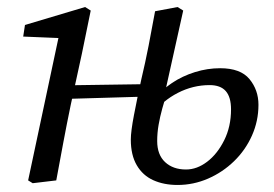

<svg xmlns="http://www.w3.org/2000/svg" viewBox="-20 -513 780 546"><path d="M73 8 60 0 150 -423 167 -404 46 -409 51 -442 222 -493 238 -483 213 -361 181 -214Q170 -161 160 -107.5Q150 -54 140 0ZM143 -231V-270L418 -274V-239ZM485 13Q446 13 416 -0.5Q386 -14 369 -43Q352 -72 352 -116Q352 -139 361 -186Q370 -233 382 -288Q393 -334 402.5 -382.5Q412 -431 421 -481L485 -493L501 -483L451 -258L455 -251Q448 -228 441.5 -204.5Q435 -181 431 -158Q427 -135 427 -112Q427 -73 449.5 -52Q472 -31 509 -31Q540 -31 569 -53Q598 -75 617.5 -114Q637 -153 637 -202Q637 -237 622 -254Q607 -271 576 -271Q529 -271 486 -249Q443 -227 414 -189L402 -229H419Q439 -257 469 -277Q499 -297 534.5 -308Q570 -319 606 -319Q664 -319 689.5 -288Q715 -257 715 -215Q715 -169 696.5 -127.5Q678 -86 645.5 -54.5Q613 -23 571.5 -5Q530 13 485 13Z"/></svg>

Font: Source Serif 4 18pt
Style: Italic
Weight: 400
Italic angle: -12°
Designer: Frank Grießhammer
Foundry: Adobe Systems Incorporated
Version: Version 4.004;hotconv 1.0.116;makeotfexe 2.5.65601